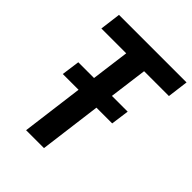

<svg xmlns="http://www.w3.org/2000/svg" viewBox="-219 -898 1017 1017"><g transform="rotate(45 289.0 -390.0)"><path d="M290 0H156L201 -348H83L97 -450H215L243 -663H57L72 -780H578L563 -663H377L349 -450H467L453 -348H335Z"/></g></svg>

Font: Tanohe Sans SemiBold
Style: Italic
Weight: 600
Designer: Village Type and Design LLC & Cristiano Sobral
Foundry: Cooper Hewitt Smithsonian Design Museum
Version: Version 1.00;September 29, 2021;FontCreator 13.0.0.2655 64-b